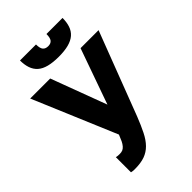

<svg xmlns="http://www.w3.org/2000/svg" viewBox="-276 -837 1151 1151"><g transform="rotate(-45 300.0 -261.0)"><path d="M154.8 213.2Q205.9 213.2 239.8 200.9Q273.7 188.7 299.3 162.7Q324.9 136.7 345.1 96.3Q365.4 56 387.4 0L590 -530H437.3L312 -176.7L180 -530H10.3L233.7 -1Q224.6 22.6 216.8 38.7Q209 54.8 199.7 65.4Q190.5 75.9 180.3 80.4Q170.2 84.8 154.8 84.8Q146.8 84.8 139.8 84.3Q132.8 83.8 124.8 81.8V210Q132.8 212.2 139.8 212.7Q146.8 213.2 154.8 213.2ZM308.8 -585.5Q357.7 -585.5 392.1 -594.5Q426.5 -603.5 448.2 -622.3Q469.8 -641.1 479.4 -669.5Q489 -697.9 489 -734.5H352.7Q352.7 -701.5 341.8 -688.3Q330.8 -675.2 309 -675.2Q286.5 -675.2 275.3 -688.3Q264 -701.5 264 -734.5H128.3Q128.3 -697.9 138 -669.5Q147.7 -641.1 168.9 -622.3Q190 -603.5 225.1 -594.5Q260.3 -585.5 308.8 -585.5Z"/></g></svg>

Font: Golos Text VF
Style: Regular
Weight: 400
Designer: A.Korolkova, Vitaly Kuzmin
Foundry: ParaType Ltd
Version: Version 2.005